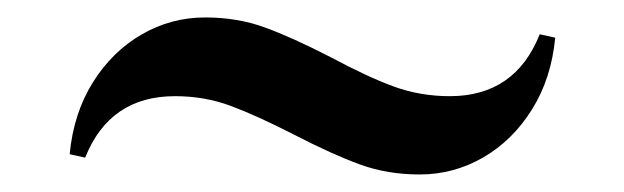

<svg xmlns="http://www.w3.org/2000/svg" viewBox="-20 -409 708 218"><path d="M356 -343.8Q397 -321.8 427 -310.8Q457 -299.8 490.7 -299.8Q564.9 -299.8 592.8 -370.1L610.4 -366.2Q606 -319.8 584 -284.7Q562 -249.5 528.6 -230.2Q495.1 -210.9 456.5 -210.9Q419.9 -210.9 388.9 -222.2Q357.9 -233.4 313.5 -256.3Q271.5 -277.8 241.9 -288.8Q212.4 -299.8 178.7 -299.8Q104.5 -299.8 76.7 -230L59.1 -233.9Q63.5 -280.3 85.4 -315.4Q107.4 -350.6 140.9 -369.9Q174.3 -389.2 212.9 -389.2Q249.5 -389.2 280.5 -377.9Q311.5 -366.7 356 -343.8Z"/></svg>

Font: TypoPRO Playfair Display SC
Style: Bold
Weight: 700
Designer: Claus Eggers Sørensen
Foundry: Claus Eggers Sørensen
Version: Version 1.004;PS 001.004;hotconv 1.0.70;makeotf.lib2.5.58329